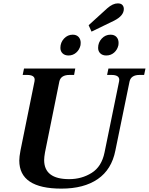

<svg xmlns="http://www.w3.org/2000/svg" viewBox="-20 -1105 880 1135"><path d="M504 -956 614 -1056Q647 -1085 676 -1085Q695 -1085 703.5 -1075.5Q712 -1066 712 -1052Q712 -1012 655 -983L521 -918ZM337 -822Q337 -854 358.5 -877Q380 -900 410 -900Q432 -900 444.5 -886.5Q457 -873 457 -852Q457 -843 456 -838Q450 -811 430.5 -794Q411 -777 385 -777Q363 -777 350 -789.5Q337 -802 337 -822ZM560 -822Q560 -854 581.5 -877Q603 -900 633 -900Q656 -900 668.5 -886.5Q681 -873 681 -851Q681 -843 680 -838Q674 -811 654.5 -794Q635 -777 608 -777Q586 -777 573 -789.5Q560 -802 560 -822ZM94 -156Q94 -178 101 -215L184 -624Q185 -628 185 -634Q185 -662 140 -662H114L122 -700H425L418 -662H391Q340 -662 331 -624L246 -204Q241 -176 241 -159Q241 -46 389 -46Q463 -46 522 -83Q581 -120 598 -204L684 -624Q685 -627 685 -633Q685 -662 639 -662H613L621 -700H840L832 -662H805Q755 -662 746 -624L662 -215Q640 -103 558 -46.5Q476 10 343 10Q94 10 94 -156Z"/></svg>

Font: Taviraj SemiBold
Style: Italic
Weight: 600
Italic angle: -12°
Designer: Katatrad Team
Foundry: CadsonDemak
Version: Version 1.001